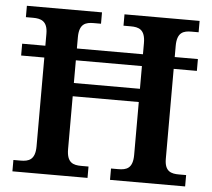

<svg xmlns="http://www.w3.org/2000/svg" viewBox="-51 -770 911 825"><g transform="rotate(5 404.5 -357.0)"><path d="M32 0H356V-49H325C290 -49 262 -57 262 -116V-344H547V-116C547 -57 519 -49 484 -49H453V0H777V-49H746C713 -49 684 -56 684 -111V-499H784V-550H684V-598C684 -657 712 -665 746 -665H777V-714H453V-665H484C519 -665 547 -657 547 -598V-550H262V-598C262 -657 290 -665 325 -665H356V-714H32V-665H63C96 -665 126 -657 126 -602V-550H26V-499H126V-116C126 -57 97 -49 63 -49H32ZM262 -401V-499H547V-401Z"/></g></svg>

Font: Noto Serif Tamil SemiBold
Style: Italic
Weight: 600
Italic angle: -12°
Designer: Indian Type Foundry, Tom Grace, and the Monotype Design Team
Foundry: Monotype Imaging Inc.
Version: Version 2.003